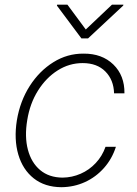

<svg xmlns="http://www.w3.org/2000/svg" viewBox="-20 -780 579 812"><path d="M239.7 11.7Q169.4 11.2 122.8 -25.6Q76.2 -62.5 57.4 -126.5Q38.6 -190.4 51.3 -271Q64.9 -352.5 105.7 -416.3Q146.5 -480 205.6 -516.8Q264.6 -553.7 333.5 -553.2Q411.6 -553.7 459.5 -507.1Q507.3 -460.4 506.3 -385.3H462.4Q460.9 -441.9 425.8 -477.5Q390.6 -513.2 329.6 -513.2Q272.9 -513.2 223.9 -482.2Q174.8 -451.2 140.6 -396.7Q106.4 -342.3 95.2 -272Q83.5 -202.1 97.9 -147.2Q112.3 -92.3 149.7 -60.8Q187 -29.3 244.6 -28.8Q284.7 -29.3 321 -45.2Q357.4 -61 385 -90.6Q412.6 -120.1 426.3 -159.2H470.2Q454.1 -108.4 419.9 -69.8Q385.7 -31.2 339.4 -10Q293 11.2 239.7 11.7ZM265.1 -760.3 342.8 -655.3 453.6 -760.3H502L501 -756.3L352.5 -617.7H324.2L220.7 -756.3L221.7 -760.3Z"/></svg>

Font: Inter Tight ExtraLight
Style: Italic
Weight: 250
Italic angle: -9.39999°
Designer: Rasmus Andersson
Foundry: rsms
Version: Version 3.004